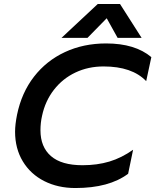

<svg xmlns="http://www.w3.org/2000/svg" viewBox="-20 -933 783 968"><path d="M473 -913H585L694 -742H573L518 -841L421 -742H290ZM56 -269Q56 -305 66 -355Q89 -466 151.5 -546.5Q214 -627 307.5 -670.5Q401 -714 515 -714Q661 -714 743 -645L717 -524Q646 -598 502 -598Q425 -598 360.5 -567.5Q296 -537 252 -480.5Q208 -424 192 -349Q184 -314 184 -276Q184 -192 237 -146Q290 -100 396 -100Q470 -100 531.5 -118.5Q593 -137 651 -178L626 -57Q530 15 360 15Q272 15 203 -20Q134 -55 95 -119.5Q56 -184 56 -269Z"/></svg>

Font: Prompt Medium
Style: Italic
Weight: 500
Italic angle: -12°
Designer: Katatrad Team
Foundry: CadsonDemak
Version: Version 1.001